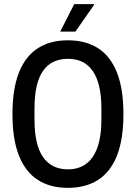

<svg xmlns="http://www.w3.org/2000/svg" viewBox="-20 -892 654 924"><path d="M307 12Q221 12 161.5 -26.5Q102 -65 71 -143.5Q40 -222 40 -343Q40 -464 71 -542.5Q102 -621 161.5 -659.5Q221 -698 307 -698Q393 -698 452.5 -659.5Q512 -621 543 -542.5Q574 -464 574 -343Q574 -222 543 -143.5Q512 -65 452.5 -26.5Q393 12 307 12ZM307 -77Q346 -77 376 -92Q406 -107 426.5 -137Q447 -167 457.5 -212Q468 -257 468 -318V-369Q468 -430 457.5 -475Q447 -520 426.5 -550Q406 -580 376 -594.5Q346 -609 307 -609Q268 -609 237.5 -594.5Q207 -580 186.5 -550Q166 -520 156 -475Q146 -430 146 -369V-318Q146 -257 156 -212Q166 -167 186.5 -137Q207 -107 237.5 -92Q268 -77 307 -77ZM270 -740 337 -872H432L433 -869L343 -740Z"/></svg>

Font: Archivo Condensed Medium
Style: Regular
Weight: 500
Width: 3
Designer: Hector Gatti
Foundry: Omnibus-Type
Version: Version 2.001